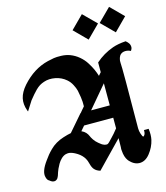

<svg xmlns="http://www.w3.org/2000/svg" viewBox="-155 -1219 1180 1362"><g transform="rotate(-15 434.5 -538.0)"><path d="M482.9 -1007.8 576.2 -1101.1 669.9 -1007.8 576.2 -914.1ZM682.1 -1007.8 775.9 -1101.1 869.1 -1007.8 775.9 -914.1ZM601.1 -255.9V-334H387.2Q382.3 -328.1 372.6 -316.9Q362.8 -305.7 357.9 -299.8Q377 -291.5 388.7 -278.6Q400.4 -265.6 405.3 -252.9Q410.2 -240.2 422.1 -222.4Q434.1 -204.6 452.1 -189.9Q464.4 -180.2 471.2 -175Q478 -169.9 490.2 -165.3Q502.4 -160.6 513.2 -163.1Q518.1 -164.6 527.6 -173.6Q537.1 -182.6 553.7 -200.9Q570.3 -219.2 574.2 -223.1Q594.7 -247.1 601.1 -255.9ZM600.1 -586.9Q466.3 -429.2 462.9 -424.8H600.1ZM826.2 -835 830.6 -831.1Q835 -827.6 838.6 -823.7Q842.3 -819.8 846.7 -813.7Q851.1 -807.6 853.3 -799.6Q855.5 -791.5 855 -782.2Q855 -773.4 845.2 -758.8Q825.2 -769 804.7 -768.3Q784.2 -767.6 771 -755.9Q765.6 -751.5 761.7 -744.1Q757.8 -736.8 756.3 -731.7Q754.9 -726.6 753.4 -719.7Q752 -712.9 752 -711.9Q751 -709 752 -694.8Q755.9 -662.6 752 -215.8Q752 -195.3 758.8 -174.8Q767.6 -149.9 772 -149.9H772.9Q775.4 -149.4 779.3 -154.1Q783.2 -158.7 785.2 -163.1Q789.1 -171.9 789.1 -188V-192.9H823.2Q829.6 -147 821.8 -111.8Q810.1 -60.5 775.4 -16.8Q740.7 26.9 695.8 24.9Q681.2 24.4 667 18.1Q652.8 11.7 643.3 3.4Q633.8 -4.9 628.9 -10Q624 -15.1 622.1 -18.1Q602.1 -44.9 599.1 -91.8Q598.1 -97.2 598.1 -103.3Q598.1 -109.4 598.6 -112.8L599.1 -116.2V-117.2Q600.1 -126 600.1 -184.1Q579.6 -163.1 542.2 -124.5Q504.9 -85.9 474.1 -54.2Q443.4 -22.5 416 5.9Q388.7 -2 374 -19Q361.3 -33.2 354.5 -60.5Q347.7 -87.9 338.9 -102.1Q322.8 -129.4 293 -148.9Q292.5 -149.4 286.6 -152.8Q280.8 -156.2 278.1 -157.7Q275.4 -159.2 268.6 -162.6Q261.7 -166 257.3 -167.5Q252.9 -168.9 246.1 -171.1Q239.3 -173.3 233.6 -173.6Q228 -173.8 221.2 -173.3Q214.4 -172.9 208 -170.9Q190.9 -166 175.3 -151.1Q159.7 -136.2 148.9 -117.4Q138.2 -98.6 132.3 -85.2Q126.5 -71.8 123 -62Q122.1 -59.6 119.4 -50.8Q116.7 -42 115.5 -38.8Q114.3 -35.6 111.1 -28.8Q107.9 -22 105.5 -19Q103 -16.1 98.9 -12.7Q94.7 -9.3 89.8 -7.8Q69.8 -1.5 46.9 -22Q33.7 -27.3 27.8 -50.8Q15.1 -93.8 67.9 -165Q82.5 -185.5 93.3 -198.7Q104 -211.9 124 -231.9Q144 -252 169.2 -266.8Q194.3 -281.7 224.1 -291Q258.8 -302.2 282.2 -306.2Q299.3 -325.7 333 -365Q366.7 -404.3 383.8 -423.8V-424.8H386.2Q392.1 -432.1 403.3 -445.3Q414.6 -458.5 420.9 -465.8Q422.4 -497.6 417 -534.2Q412.6 -564.5 408.2 -583.3Q403.8 -602.1 390.1 -628.9Q376.5 -655.8 355 -673.8Q321.8 -702.6 276.4 -711.4Q231 -720.2 192.9 -707Q175.3 -701.2 160.4 -692.4Q145.5 -683.6 129.4 -667.5Q113.3 -651.4 103.8 -639.9Q94.2 -628.4 73.2 -603Q42 -554.7 35.2 -543L28.8 -533.2L24.9 -543Q7.3 -590.8 16.8 -633.5Q26.4 -676.3 64.9 -720.2Q149.9 -815.9 257.8 -841.8Q284.7 -848.1 303.7 -851.3Q322.8 -854.5 357.2 -853.5Q391.6 -852.5 420.9 -841.8Q456.1 -828.6 484.6 -804.4Q513.2 -780.3 531.7 -750.7Q550.3 -721.2 561.3 -696.8Q572.3 -672.4 580.1 -647Q583 -650.4 589.6 -658Q596.2 -665.5 599.1 -668.9V-736.8V-740.2Q656.2 -791 729 -816.9Q769 -831.1 826.2 -835Z"/></g></svg>

Font: KJV1611
Style: Regular
Weight: 400
Version: Version 3.6.1